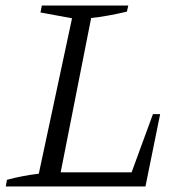

<svg xmlns="http://www.w3.org/2000/svg" viewBox="-20 -673 660 693"><path d="M532 -261H558L505 0H1L5 -24Q35 -32 64 -37.5Q93 -43 120 -46L240 -607L126 -628L131 -653H443L438 -631Q366 -614 309 -608L199 -51H455Z"/></svg>

Font: Piazzolla Thin Light
Style: Italic
Weight: 300
Italic angle: -11.3°
Version: Version 2.005